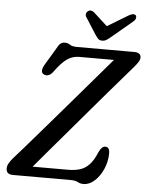

<svg xmlns="http://www.w3.org/2000/svg" viewBox="-60 -946 780 1009"><g transform="rotate(5 330.0 -441.0)"><path d="M349.5 0H45.5Q9.5 0 9.5 -31.5Q9.5 -45.5 17.5 -59.2Q25.5 -73 37.5 -87Q54.5 -106 89.8 -146.2Q125 -186.5 170.8 -239.8Q216.5 -293 267 -351.5Q317.5 -410 366 -466.8Q414.5 -523.5 455.2 -571Q496 -618.5 521.5 -648.5H338Q304.5 -648.5 276.2 -629.8Q248 -611 212.5 -562.5Q199.5 -544 186.8 -539.2Q174 -534.5 162.5 -540Q138.5 -550.5 159 -589L213 -679Q223.5 -700 233 -708.2Q242.5 -716.5 256 -716.5Q272.5 -716.5 284.5 -708Q296.5 -699.5 322.5 -699.5H623.5Q659.5 -699.5 659.5 -673Q659.5 -661.5 650.5 -647.8Q641.5 -634 627 -617.5Q613.5 -602 580.2 -563.5Q547 -525 501.5 -472Q456 -419 405.2 -359.2Q354.5 -299.5 304.8 -241.2Q255 -183 213 -133.5Q171 -84 144.5 -52.5H331Q365.5 -52.5 393 -60.5Q420.5 -68.5 442.5 -91.5Q464.5 -114.5 482.5 -158.5Q497.5 -190.5 515.5 -190.5Q539 -190.5 539 -157.5Q539 -113.5 521.5 -74Q504 -34.5 476.5 -9.8Q449 15 419 15Q401 15 388 7.5Q375 0 349.5 0ZM500 -770.5Q486 -758.5 475 -751.2Q464 -744 451 -744Q437 -744 429.8 -751.2Q422.5 -758.5 414.5 -770.5L357 -860.5Q351.5 -869.5 353.8 -878.2Q356 -887 362.5 -891.5Q378.5 -903 395.5 -888.5L468.5 -822L578.5 -888.5Q604.5 -903.5 615.5 -891.5Q619.5 -887 618 -877.8Q616.5 -868.5 606 -859.5Z"/></g></svg>

Font: Fraunces 72pt S100
Style: Italic
Weight: 400
Italic angle: -16°
Version: Version 1.000; ttfautohint (v1.8.3)